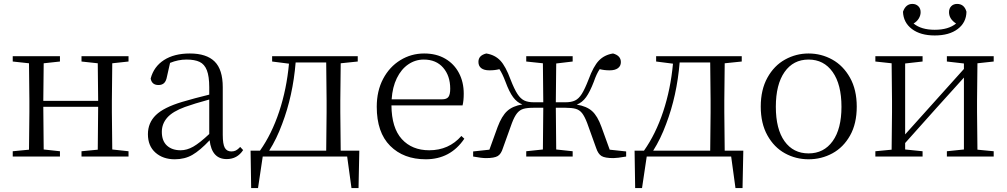

<svg xmlns="http://www.w3.org/2000/svg" viewBox="-20 -799 5138 980"><path d="M636 -512V-485L553 -476L551 -285V-227L553 -36L636 -27V0H396V-27L479 -35L481 -254H201L203 -36L286 -27V0H45V-27L128 -35L130 -227V-285L128 -476L45 -485V-512H286V-485L203 -476L201 -284H481L479 -476L396 -485V-512Z M1050 -83Q1001 -31 962 -8.5Q923 14 872 14Q812 14 773.5 -20Q735 -54 735 -114Q735 -172 775.5 -211.5Q816 -251 910 -279Q974 -298 1048 -316V-354Q1048 -409 1036 -440Q1024 -471 999 -483Q974 -495 932 -495Q889 -495 848 -478L832 -407Q828 -385 817.5 -375Q807 -365 789 -365Q755 -365 749 -398Q765 -459 817 -492.5Q869 -526 949 -526Q1034 -526 1075.5 -485Q1117 -444 1117 -354V-111Q1117 -63 1127.5 -44.5Q1138 -26 1161 -26Q1174 -26 1184 -31Q1194 -36 1206 -49L1221 -33Q1191 13 1137 13Q1061 13 1050 -83ZM924 -253Q861 -230 833.5 -198.5Q806 -167 806 -126Q806 -80 832 -56Q858 -32 902 -32Q934 -32 966.5 -50.5Q999 -69 1048 -115V-291Q971 -270 924 -253Z M1806 -512V-485L1719 -476L1717 -285V-227L1719 -30H1814L1810 161H1774L1752 0H1321L1297 161H1262L1259 -30H1307Q1367 -115 1405 -229.5Q1443 -344 1455 -474L1369 -485V-512ZM1647 -285 1645 -480H1489Q1475 -310 1420 -166Q1392 -90 1354 -30H1645L1647 -227Z M1903 -254Q1903 -335 1935.5 -396.5Q1968 -458 2023.5 -492Q2079 -526 2145 -526Q2207 -526 2252.5 -499.5Q2298 -473 2322.5 -426.5Q2347 -380 2347 -321Q2347 -285 2341 -261H1978Q1979 -146 2031 -89Q2083 -32 2171 -32Q2271 -32 2335 -105L2350 -91Q2279 14 2153 14Q2040 14 1971.5 -54.5Q1903 -123 1903 -254ZM2278 -346Q2278 -412 2242 -453.5Q2206 -495 2143 -495Q2100 -495 2064 -470.5Q2028 -446 2005.5 -400Q1983 -354 1979 -292H2236Q2260 -292 2269 -304.5Q2278 -317 2278 -346Z M2903 -512V-485L2819 -475L2817 -277H2867Q2896 -277 2915 -286Q2934 -295 2949.5 -319.5Q2965 -344 2984 -393Q3009 -461 3037 -490Q3065 -519 3109 -526Q3149 -515 3149 -482Q3149 -462 3134 -451Q3119 -440 3092 -440Q3064 -440 3041 -446Q3025 -423 3011 -382Q2991 -330 2971.5 -303Q2952 -276 2924 -265Q2974 -257 3002 -232Q3030 -207 3050 -151L3092 -35L3176 -26V0Q3130 8 3111 8Q3068 8 3050.5 -2.5Q3033 -13 3023 -43L2977 -171Q2964 -205 2951 -221.5Q2938 -238 2918.5 -243.5Q2899 -249 2866 -249H2817L2819 -36L2903 -27V0H2666V-27L2751 -36L2753 -249H2705Q2671 -249 2652 -243.5Q2633 -238 2619.5 -221.5Q2606 -205 2593 -171L2547 -43Q2538 -13 2520.5 -2.5Q2503 8 2460 8Q2439 8 2395 0V-26L2478 -35L2520 -151Q2541 -207 2569 -232.5Q2597 -258 2646 -266Q2619 -276 2599 -303Q2579 -330 2560 -382Q2544 -424 2529 -446Q2507 -440 2478 -440Q2451 -440 2436.5 -451Q2422 -462 2422 -483Q2422 -500 2432 -510.5Q2442 -521 2462 -526Q2506 -519 2533.5 -490Q2561 -461 2586 -393Q2605 -344 2621 -319.5Q2637 -295 2656 -286Q2675 -277 2704 -277H2753L2751 -476L2666 -485V-512Z M3766 -512V-485L3679 -476L3677 -285V-227L3679 -30H3774L3770 161H3734L3712 0H3281L3257 161H3222L3219 -30H3267Q3327 -115 3365 -229.5Q3403 -344 3415 -474L3329 -485V-512ZM3607 -285 3605 -480H3449Q3435 -310 3380 -166Q3352 -90 3314 -30H3605L3607 -227Z M3863 -255Q3863 -341 3897 -402.5Q3931 -464 3987 -495Q4043 -526 4107 -526Q4172 -526 4228 -495Q4284 -464 4318.5 -402.5Q4353 -341 4353 -255Q4353 -168 4319 -107.5Q4285 -47 4229 -16.5Q4173 14 4107 14Q4042 14 3986.5 -16.5Q3931 -47 3897 -108Q3863 -169 3863 -255ZM4275 -254Q4275 -368 4230 -431.5Q4185 -495 4107 -495Q4029 -495 3984.5 -431.5Q3940 -368 3940 -254Q3940 -140 3984.5 -78Q4029 -16 4107 -16Q4185 -16 4230 -78.5Q4275 -141 4275 -254Z M4589 -739Q4603 -779 4637 -779Q4655 -779 4667 -767.5Q4679 -756 4679 -737Q4679 -720 4669.5 -704.5Q4660 -689 4643 -679Q4682 -647 4751 -647Q4821 -647 4860 -679Q4824 -702 4824 -737Q4824 -756 4835.5 -767.5Q4847 -779 4865 -779Q4902 -779 4913 -739Q4912 -684 4868.5 -651Q4825 -618 4751 -618Q4678 -618 4634.5 -651Q4591 -684 4589 -739ZM5052 -512V-485L4969 -476L4967 -285V-227L4969 -35L5052 -27V0H4813V-27L4900 -36V-403L4760 -248L4600 -69V-36L4689 -27V0H4448V-27L4531 -35L4533 -227V-285L4531 -476L4448 -485V-512H4689V-485L4600 -475V-113L4900 -447V-475L4813 -485V-512Z"/></svg>

Font: GL-CurulMinamoto Light
Style: Regular
Weight: 300
Designer: Eunice (kana); Ryoko NISHIZUKA 西塚涼子 (ideographs); Frank Grießhammer (Latin, Greek & Cyrillic); Wenlong ZHANG
Foundry: Gutenberg Labo; Adobe
Version: Version 1.002